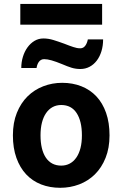

<svg xmlns="http://www.w3.org/2000/svg" viewBox="-20 -918 606 951"><path d="M180.7 -247.6Q180.7 -212.4 187.3 -184.8Q193.8 -157.2 206.8 -137.7Q219.7 -118.2 239 -107.9Q258.3 -97.7 283.2 -97.7Q306.6 -97.7 325.7 -107.9Q344.7 -118.2 358.2 -137.7Q371.6 -157.2 378.7 -184.8Q385.7 -212.4 385.7 -247.6Q385.7 -317.9 359.6 -357.9Q333.5 -397.9 283.2 -397.9Q259.8 -397.9 240.7 -387.7Q221.7 -377.4 208.3 -357.9Q194.8 -338.4 187.7 -310.5Q180.7 -282.7 180.7 -247.6ZM43.9 -247.6Q43.9 -310.5 63.5 -359.1Q83 -407.7 116.5 -440.7Q149.9 -473.6 194.3 -490.7Q238.8 -507.8 288.1 -507.8Q339.8 -507.8 383.1 -490.7Q426.3 -473.6 457.3 -440.7Q488.3 -407.7 505.4 -359.1Q522.5 -310.5 522.5 -247.6Q522.5 -184.6 502.9 -136Q483.4 -87.4 450 -54.4Q416.5 -21.5 372.1 -4.6Q327.6 12.2 278.3 12.2Q226.6 12.2 183.6 -4.6Q140.6 -21.5 109.6 -54.4Q78.6 -87.4 61.3 -136Q43.9 -184.6 43.9 -247.6ZM85.4 -581.1Q85.4 -610.4 93.5 -636.7Q101.6 -663.1 116.2 -683.3Q130.9 -703.6 150.9 -715.6Q170.9 -727.5 195.3 -727.5Q219.2 -727.5 243.9 -720Q268.6 -712.4 297.9 -701.7Q312 -696.3 323 -692.1Q334 -688 343 -685.1Q352.1 -682.1 360.4 -680.4Q368.7 -678.7 377.4 -678.7Q386.2 -678.7 392.6 -682.6Q398.9 -686.5 403.3 -692.9Q407.7 -699.2 410.6 -707Q413.6 -714.8 415 -722.7H490.7Q490.7 -690.9 482.4 -664.1Q474.1 -637.2 459.2 -617.7Q444.3 -598.1 423.6 -587.2Q402.8 -576.2 377.9 -576.2Q355 -576.2 334.5 -582.5Q314 -588.9 288.1 -600.1Q257.3 -612.8 235.8 -618.9Q214.4 -625 198.7 -625Q189.5 -625 182.9 -621.1Q176.3 -617.2 171.9 -610.8Q167.5 -604.5 164.8 -596.7Q162.1 -588.9 161.1 -581.1ZM80.6 -898.4H485.8V-795.9H80.6Z"/></svg>

Font: Andika New Basic
Style: Bold
Weight: 700
Designer: Victor Gaultney, Annie Olsen, Pablo Ugerman
Foundry: SIL International
Version: Version 5.500; ttfautohint (v1.8.3)